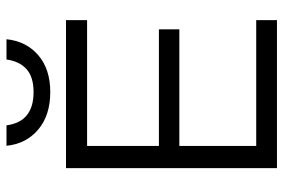

<svg xmlns="http://www.w3.org/2000/svg" viewBox="-161 -713 874 592"><g transform="rotate(-90 276.0 -417.0)"><path d="M451 -834Q445 -773.5 402 -736.2Q359 -699 288 -699Q216.5 -699 172.5 -736.2Q128.5 -773.5 122.5 -834H185.5Q196.5 -750.5 288 -750.5Q334.5 -750.5 358.8 -772.2Q383 -794 388.5 -834ZM510 -650.5V-585.5H122V-364H481.5V-301H122V-64H510V0H53.5V-650.5Z"/></g></svg>

Font: Overused Grotesk Book
Style: Regular
Weight: 375
Version: Version 0.004